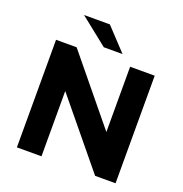

<svg xmlns="http://www.w3.org/2000/svg" viewBox="-155 -1038 1119 1174"><g transform="rotate(20 404.0 -450.5)"><path d="M83 0V-700H217L630 -196H565V-700H725V0H592L178 -504H243V0ZM373 -757 192 -901H360L495 -757Z"/></g></svg>

Font: Montserrat Thin
Style: Bold
Weight: 700
Version: Version 9.000